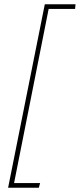

<svg xmlns="http://www.w3.org/2000/svg" viewBox="-20 -728 374 900"><path d="M18 152 190 -708H334L332 -686H208L46 130H168L162 152Z"/></svg>

Font: Source Sans 3 ExtraLight
Style: Italic
Weight: 250
Italic angle: -11°
Designer: Paul D. Hunt
Foundry: Adobe
Version: Version 3.046;hotconv 1.0.118;makeotfexe 2.5.65603